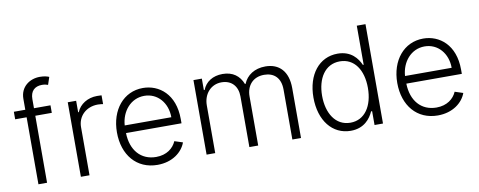

<svg xmlns="http://www.w3.org/2000/svg" viewBox="-65 -1067 3453 1384"><g transform="rotate(-10 1661.5 -375.0)"><path d="M307.9 -545.5H187.1V-612.2C187.1 -669.4 218 -701.3 273.1 -701.3C294 -701.3 306.8 -696.7 316.4 -693.5L334.9 -748.9C322.1 -754.3 300.8 -761 267.4 -761C193.2 -761 123.6 -713.4 123.6 -625.4V-545.5H39.8V-490.4H123.6V0H186.8L187.1 -490.4H307.9Z M434.3 0H497.5V-352.3C497.5 -433.2 559.7 -491.8 644.9 -491.8C661.6 -491.8 677.2 -489 682.9 -488.3V-552.6C674.4 -552.9 659.8 -553.6 649.5 -553.6C581 -553.6 522.4 -516.7 500.4 -461.6H495.7V-545.5H434.3Z M994.3 11.4C1103.7 11.4 1177.2 -47.9 1202.1 -116.5L1142 -136C1121.1 -87 1071.7 -46.5 994.3 -46.5C882.8 -46.5 812.1 -127.8 809.3 -253.9H1215.6V-285.2C1215.6 -467.3 1103 -552.9 984.7 -552.9C843.4 -552.9 745.7 -434.7 745.7 -269.5C745.7 -104 841.6 11.4 994.3 11.4ZM809.7 -309.7C816.4 -411.2 884.9 -495.4 984.7 -495.4C1082.4 -495.4 1150.9 -414.8 1150.9 -309.7Z M1354.4 0H1417.6V-349.4C1417.6 -434.3 1474.1 -494.7 1549.7 -494.7C1624.3 -494.7 1667.6 -445 1667.6 -371.1V0H1732.2V-359C1732.2 -437.5 1779.1 -494.7 1862.2 -494.7C1934.3 -494.7 1982.2 -451.3 1982.2 -365.4V0H2045.5V-365.4C2045.5 -487.6 1982.6 -552.6 1881.4 -552.6C1801.8 -552.6 1744.3 -513.8 1719.8 -453.5H1715.2C1691.1 -515.3 1643.1 -552.6 1567.8 -552.6C1496.4 -552.6 1443.2 -518.1 1421.5 -461.6H1415.8V-545.5H1354.4Z M2408.7 11.4C2507.8 11.4 2554 -51.5 2576.3 -101.2H2583.8V0H2645.6V-727.3H2582V-441.4H2576.3C2554.7 -490.4 2509.6 -552.9 2409.8 -552.9C2275.2 -552.9 2184.3 -439.3 2184.3 -271.3C2184.3 -101.9 2274.9 11.4 2408.7 11.4ZM2416.2 -46.5C2307.5 -46.5 2247.9 -145.2 2247.9 -272.4C2247.9 -398.1 2306.8 -495.4 2416.2 -495.4C2522.7 -495.4 2583.1 -403.1 2583.1 -272.4C2583.1 -140.6 2522 -46.5 2416.2 -46.5Z M3046.2 11.4C3155.5 11.4 3229 -47.9 3253.9 -116.5L3193.9 -136C3172.9 -87 3123.6 -46.5 3046.2 -46.5C2934.7 -46.5 2864 -127.8 2861.2 -253.9H3267.4V-285.2C3267.4 -467.3 3154.8 -552.9 3036.6 -552.9C2895.2 -552.9 2797.6 -434.7 2797.6 -269.5C2797.6 -104 2893.5 11.4 3046.2 11.4ZM2861.5 -309.7C2868.3 -411.2 2936.8 -495.4 3036.6 -495.4C3134.2 -495.4 3202.8 -414.8 3202.8 -309.7Z"/></g></svg>

Font: Karasuma Gothic
Style: Light
Weight: 300
Designer: Rasmus Andersson / Ryoko Nishizuka
Foundry: rsms
Version: Version 1.00